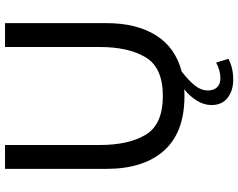

<svg xmlns="http://www.w3.org/2000/svg" viewBox="-112 -628 948 764"><g transform="rotate(-90 362.0 -246.0)"><path d="M652 -700V-297Q652 -177 603.5 -99.5Q555 -22 459 3Q422 32 403 56.5Q384 81 384 106Q384 131 397 144Q410 157 432 157Q464 157 495 140L510 189Q474 208 427 208Q383 208 354.5 185.5Q326 163 326 122Q326 91 344 62.5Q362 34 389 13Q380 14 362 14Q217 14 144.5 -67.5Q72 -149 72 -297V-700H167V-323Q167 -208 208 -140Q249 -72 362 -72Q475 -72 516 -140.5Q557 -209 557 -323V-700Z"/></g></svg>

Font: Cabin
Style: Regular
Weight: 400
Designer: Pablo Impallari
Foundry: Pablo Impallari. http://www.impallari.com Igino Marini. http://www.ikern.com
Version: Version 2.001